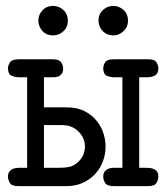

<svg xmlns="http://www.w3.org/2000/svg" viewBox="-20 -631 565 651"><path d="M110 -561Q110 -581 124 -596Q138 -611 160 -611Q180 -611 195 -597Q210 -583 210 -561Q210 -539 195 -525Q180 -511 160 -511Q137 -511 123.5 -526.5Q110 -542 110 -561ZM314 -561Q314 -583 329 -597Q344 -611 364 -611Q384 -611 399 -597Q414 -583 414 -561Q414 -539 398.5 -525Q383 -511 365 -511Q342 -511 328 -526Q314 -541 314 -561ZM7 -31Q7 -42 11 -48Q15 -54 21 -57Q27 -60 33 -61Q39 -62 42 -62H72V-369H45Q31 -369 19 -374.5Q7 -380 7 -400Q7 -408 13.5 -419Q20 -430 44 -430H159Q180 -430 187 -420Q194 -410 194 -399Q194 -388 190 -382Q186 -376 180.5 -373Q175 -370 168.5 -369.5Q162 -369 157 -369H129V-267H205Q242 -267 267 -254Q292 -241 308 -221Q324 -201 331 -178Q338 -155 338 -134Q338 -108 329 -84Q320 -60 303 -41.5Q286 -23 261.5 -11.5Q237 0 207 0H42Q19 0 13 -11.5Q7 -23 7 -31ZM178 -62Q200 -62 214.5 -65Q229 -68 243 -80Q268 -102 268 -134Q268 -161 249.5 -181.5Q231 -202 204 -206Q197 -207 190 -207Q183 -207 176 -207H129V-62ZM330 -31Q330 -42 334 -48Q338 -54 343.5 -57Q349 -60 355 -61Q361 -62 364 -62H395V-369H367Q353 -369 341.5 -374.5Q330 -380 330 -400Q330 -408 336 -419Q342 -430 366 -430H482Q505 -430 511 -419Q517 -408 517 -400Q517 -382 506 -375.5Q495 -369 479 -369H452V-62H479Q495 -62 506 -55.5Q517 -49 517 -31Q517 -23 511 -11.5Q505 0 482 0H366Q342 0 336 -11.5Q330 -23 330 -31Z"/></svg>

Font: CMU Typewriter Custom
Style: Regular
Weight: 500
Monospace: yes
Version: Version 0.7.0